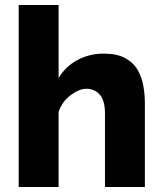

<svg xmlns="http://www.w3.org/2000/svg" viewBox="-20 -750 652 770"><path d="M561 0H401V-295Q401 -346 380.5 -370Q360 -394 326 -394Q298 -394 263.5 -368.5Q229 -343 215 -301V0H55V-730H215V-437Q243 -484 291 -509.5Q339 -535 396 -535Q449 -535 482 -517Q515 -499 532 -469.5Q549 -440 555 -405Q561 -370 561 -336Z"/></svg>

Font: Raleway ExtraBold
Style: Regular
Weight: 800
Designer: Matt McInerney, Pablo Impallari, Rodrigo Fuenzalida
Foundry: Matt McInerney, Pablo Impallari, Rodrigo Fuenzalida
Version: Version 4.026